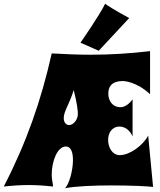

<svg xmlns="http://www.w3.org/2000/svg" viewBox="-46 -987 852 1021"><path d="M322 -322C306 -322 293 -335 293 -359C293 -396 322 -430 346 -508C366 -430 368 -394 368 -380C368 -351 344 -322 322 -322ZM742 -266C715 -214 644 -162 591 -162C551 -162 529 -203 529 -243C529 -279 548 -314 591 -314C599 -314 638 -311 659 -261V-459C656 -455 630 -417 595 -417C549 -417 530 -455 530 -489C530 -521 543 -556 608 -556C608 -556 677 -556 752 -486V-715C639 -702 538 -696 435 -696C369 -696 301 -699 229 -703C173 -453 95 -229 -26 5C20 0 63 -3 106 -3C149 -3 192 0 236 5C236 -12 229 -28 229 -58C229 -129 259 -208 304 -208C332 -208 342 -176 342 -136C342 -78 320 -3 299 14C357 3 453 -1 545 -1C645 -1 739 3 768 7ZM641 -891C641 -891 553 -938 513 -967C487 -911 382 -760 382 -760L479 -717Z"/></svg>

Font: Spicy Rice
Style: Regular
Weight: 400
Designer: Astigmatic (AOETI)
Foundry: Astigmatic (AOETI)
Version: Version 1.000